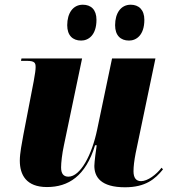

<svg xmlns="http://www.w3.org/2000/svg" viewBox="-20 -784 726 814"><path d="M527 -612C558 -612 592 -635 592 -700C592 -743 568 -764 534 -764C493 -764 468 -729 468 -677C468 -634 491 -612 527 -612ZM324 -612C355 -612 389 -635 389 -700C389 -743 366 -764 331 -764C290 -764 265 -729 265 -677C265 -634 288 -612 324 -612ZM510 10C597 10 638 -25 671 -66L665 -73C643 -44 606 -16 578 -16C557 -16 546 -30 546 -58C546 -78 549 -103 555 -134L639 -536H455L392 -235C370 -128 321 -35 270 -35C250 -35 239 -47 239 -74C239 -94 243 -131 251 -168L328 -536H71L69 -526H93C128 -526 131 -517 131 -499C131 -488 129 -473 123 -440L79 -212C73 -178 64 -135 64 -103C64 -43 91 9 179 9C270 9 343 -37 383 -168H390C388 -158 380 -96 380 -81C380 -34 407 10 510 10Z"/></svg>

Font: Noto Serif Display SemiCondensed Black
Style: Italic
Weight: 900
Width: 4
Italic angle: -12°
Designer: Monotype Design Team
Foundry: Monotype Imaging Inc.
Version: Version 2.009